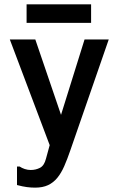

<svg xmlns="http://www.w3.org/2000/svg" viewBox="-20 -707 540 881"><path d="M398 -602H102V-687H398ZM58 57H70Q80 64 93.5 68.5Q107 73 121 73Q144 73 163.5 63Q183 53 191 21L208 -41L25 -526H142L260 -180L368 -526H479L303 -18Q289 23 275 55Q261 87 243 109Q225 131 200.5 142.5Q176 154 141 154Q123 154 103.5 151.5Q84 149 58 142Z"/></svg>

Font: D2Coding ligature
Style: Bold
Weight: 700
Monospace: yes
Designer: Yong-Rak Park; Jeong-Hwan Yoon; Sang-Min Lee;
Foundry: NHN Corporation
Version: Version 1.3.2; Build 20180524